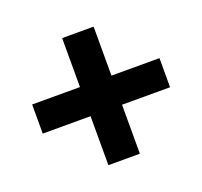

<svg xmlns="http://www.w3.org/2000/svg" viewBox="-101 -708 816 776"><g transform="rotate(-20 307.5 -320.5)"><path d="M374.9 -593.8V-383.1H581.5V-257.9H374.9V-47.2H239.5V-257.9H33.8V-383.1H239.5V-593.8Z"/></g></svg>

Font: FiraCode Nerd Font Mono
Style: Bold
Weight: 700
Monospace: yes
Designer: Carrois Corporate, Edenspiekermann AG, Nikita Prokopov
Foundry: Carrois Corporate, Edenspiekermann AG, Nikita Prokopov
Version: Version 6.002;Nerd Fonts 3.3.0